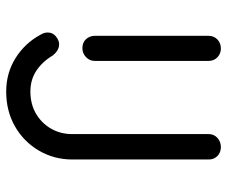

<svg xmlns="http://www.w3.org/2000/svg" viewBox="-78 -662 750 635"><g transform="rotate(90 297.5 -345.0)"><path d="M182 -283Q182 -266 169.5 -254Q157 -242 140 -242Q121 -242 110 -254Q99 -266 99 -283V-659Q99 -677 111 -688.5Q123 -700 141 -700Q158 -700 170 -688.5Q182 -677 182 -659ZM283 10Q222 10 172.5 -21Q123 -52 95 -104Q88 -116 88 -127Q88 -144 101 -154.5Q114 -165 127 -165Q138 -165 147.5 -159Q157 -153 164 -144Q184 -110 214 -90Q244 -70 283 -70Q324 -70 355.5 -88Q387 -106 405.5 -137.5Q424 -169 424 -209V-660Q424 -677 436.5 -688.5Q449 -700 467 -700Q485 -700 496.5 -688.5Q508 -677 508 -660V-209Q508 -148 478.5 -98Q449 -48 398.5 -19Q348 10 283 10Z"/></g></svg>

Font: Quicksand Light Medium
Style: Regular
Weight: 500
Version: Version 3.006